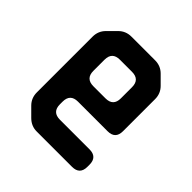

<svg xmlns="http://www.w3.org/2000/svg" viewBox="-140 -591 706 706"><g transform="rotate(45 212.5 -238.5)"><path d="M102 -13Q123 8 151 8H335Q375 8 375 -32V-43Q375 -83 335 -83H181Q141 -83 141 -123V-137Q141 -177 181 -177H335Q375 -177 375 -217V-384Q375 -413 355 -433L323 -465Q303 -485 274 -485H151Q122 -485 102 -465L70 -433Q50 -413 50 -384V-94Q50 -65 70 -45ZM141 -297V-355Q141 -395 181 -395H244Q284 -395 284 -355V-297Q284 -257 244 -257H181Q141 -257 141 -297Z"/></g></svg>

Font: WDXL Lubrifont SC
Style: Regular
Weight: 400
Designer: [WDXL Lubrifont] Copyright 2020-2022 (c) NightFurySL2001, Skr-ZERO; [ZCOOL QingKe HuangYou] Copyright 2018-2022 (c) The 
Version: Version 2.001;hotconv 1.1.1;makeotfexe 2.6.0